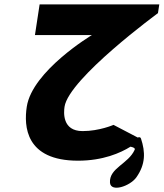

<svg xmlns="http://www.w3.org/2000/svg" viewBox="-20 -735 748 877"><path d="M357.2 -136.2C263.7 -136.2 270.9 -222 274.8 -247.5C294.6 -376.7 701.5 -675 701.5 -675L707.6 -715H161L139.6 -574.8H399.7C399.7 -574.8 127.4 -411.5 102.3 -247.5C88.7 -159.1 96 -1 336.5 -1C450.6 -1 530.4 -36.5 576.1 -65C587.7 -62.6 598.6 -58.6 595.2 -51C566.3 14 478.5 32 482.3 99C485.2 145 573.7 116 602.9 75C645.1 15 644.5 -40 624 -102C621.7 -109 616.2 -109.6 609.3 -106.7L498.5 -164.6C498.5 -164.6 433.7 -136.2 357.2 -136.2Z"/></svg>

Font: Sztylet
Style: BdObl
Weight: 700
Foundry: Cannot Into Space Fonts, PlusOne Fonts
Version: Version 0.12